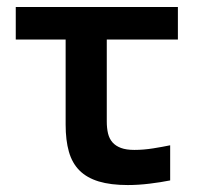

<svg xmlns="http://www.w3.org/2000/svg" viewBox="-20 -516 590 547"><path d="M464.8 -2Q438 3.4 405.8 7.3Q373.5 11.2 344.2 11.2Q295.4 11.2 261.5 1Q227.5 -9.3 206.5 -30.3Q185.5 -51.3 176.3 -83.7Q167 -116.2 167 -161.1V-403.3H24.9V-496.1H486.8V-403.3H284.2V-169.9Q284.2 -150.9 287.8 -135.7Q291.5 -120.6 300.5 -110.4Q309.6 -100.1 324.7 -94.5Q339.8 -88.9 362.8 -88.9Q388.7 -88.9 416.3 -93.3Q443.8 -97.7 464.8 -102.1Z"/></svg>

Font: Code New Roman
Style: Bold
Weight: 700
Monospace: yes
Designer: Sam Radian
Foundry: Code New Roman
Version: Version 1.508 October 19, 2014